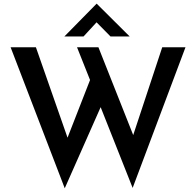

<svg xmlns="http://www.w3.org/2000/svg" viewBox="-20 -978 1054 1032"><path d="M693 32 521 -402 328 34 37 -724H173L343 -238L464 -548L394 -724H509L696 -252L852 -724H977ZM574 -782 499 -858 429 -782H326L499 -958H500L677 -782Z"/></svg>

Font: Josefin Sans SemiBold
Style: Regular
Weight: 600
Designer: Santiago Orozco
Foundry: Typemade
Version: Version 2.000